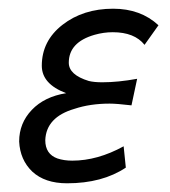

<svg xmlns="http://www.w3.org/2000/svg" viewBox="-20 -413 390 441"><path d="M344 -355 312 -310Q289 -339 239 -339Q218 -339 197 -333Q138 -316 138 -269Q138 -241 184 -227Q196 -224 215 -224Q251 -224 295 -232L282 -171Q248 -175 232 -175Q187 -175 151 -163Q86 -144 84 -91Q84 -59 112 -49Q127 -44 146 -44Q204 -44 264 -77L269 -28Q215 8 134 8Q83 8 54 -19Q26 -46 24 -88Q24 -130 53 -160.5Q82 -191 132 -199Q76 -220 76 -262Q76 -319 123.5 -356Q171 -393 240 -393Q303 -393 344 -355Z"/></svg>

Font: GFS Neohellenic Rg
Style: Italic
Weight: 400
Italic angle: -12°
Designer: Takis Katsoulidis and George D. Matthiopoulos
Foundry: Takis Katsoulidis and George D. Matthiopoulos
Version: Version 1.0